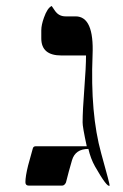

<svg xmlns="http://www.w3.org/2000/svg" viewBox="-20 -610 405 631"><path d="M340.3 0Q332.5 7.8 292 -63.5Q277.8 -88.9 270.5 -120.6Q227.5 -120.6 216.6 -83.3Q205.6 -45.9 196.8 -10.3Q191.9 0 184.1 0H74.7Q63.5 0 63.5 -11.2Q63.5 -30.3 72.3 -65.9Q80.1 -93.8 87.4 -120.6Q88.9 -129.4 97.7 -129.4H265.1Q251 -194.3 251.5 -208Q251.5 -246.1 257.1 -317.9Q262.7 -389.6 262.7 -427.7H181.6Q115.7 -427.7 115.7 -483.9V-510.3Q115.7 -527.8 124.5 -552.2Q135.7 -584 149.9 -590.3Q153.8 -585.4 160.2 -575.2Q172.9 -556.2 195.3 -556.2H228.5Q289.6 -556.2 284.2 -429.2Q276.4 -236.3 312.5 -106.4Q341.8 -1.5 340.3 0Z"/></svg>

Font: Accordance
Style: Regular
Weight: 400
Version: Version 1.1 (build May 11, 2018) Miklal Software Solutions, 